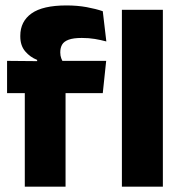

<svg xmlns="http://www.w3.org/2000/svg" viewBox="-20 -697 680 717"><path d="M228.2 -676.7Q268.6 -676.7 303.3 -670.4Q338.1 -664 363.8 -655.1L377.1 -542.2Q356.8 -547.7 334.4 -551.5Q312.1 -555.3 285.6 -555.3Q253.9 -555.3 236.3 -548.7Q218.7 -542.2 211.9 -530.3Q205.1 -518.4 205.1 -502.1V-500.8Q205.1 -489 208.7 -479.4Q212.4 -469.8 217.5 -461.4L118.7 -458V-473.3Q92.6 -483.5 74.2 -505.1Q55.8 -526.7 55.8 -560.8V-563.3Q55.8 -616.9 97.7 -646.8Q139.7 -676.7 228.2 -676.7ZM72.6 0V-426.6H224.8V0ZM6.4 -349.2V-469.7L138.3 -468.5L196.4 -469.7H376.5L363.8 -349.2ZM435.2 0V-660.3H588.2V0Z"/></svg>

Font: Anek Gurmukhi Medium
Style: Regular
Weight: 500
Designer: Sarang Kulkarni (Gurmukhi), Yesha Goshar (Latin)
Foundry: Ek Type
Version: Version 1.003